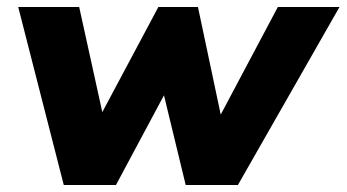

<svg xmlns="http://www.w3.org/2000/svg" viewBox="-20 -528 989 548"><path d="M162 0 32 -508H206L272 -208L432 -508H545L610 -201L773 -508H949L659 0H510L448 -256L311 0Z"/></svg>

Font: Winston ExtraBold
Style: Italic
Weight: 800
Italic angle: -9°
Designer: Original fonts by Vernon Adams / Changes by Cristiano Sobral
Foundry: Original fonts by Vernon Adams / Changes by Cristiano Sobral
Version: Version 2.503;July 17, 2020;FontCreator 13.0.0.2655 64-bit